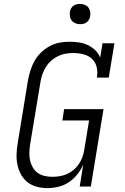

<svg xmlns="http://www.w3.org/2000/svg" viewBox="-20 -957 640 985"><path d="M224 8Q195 8 168.5 1Q142 -6 121.5 -22Q101 -38 88 -61.5Q75 -85 69.5 -111.5Q64 -138 65 -166Q66 -194 71 -223L124 -548Q129 -573 137 -598Q145 -623 158 -646Q171 -669 191.5 -688.5Q212 -708 235.5 -720.5Q259 -733 284.5 -738Q310 -743 336 -743Q360 -743 384.5 -739.5Q409 -736 430 -726Q451 -716 468 -700Q485 -684 494 -662L506 -735H567L538 -559H477Q482 -587 476 -612.5Q470 -638 452 -655Q434 -672 408 -678.5Q382 -685 355 -685Q336 -685 316 -681.5Q296 -678 277.5 -669Q259 -660 243 -646Q227 -632 216 -614.5Q205 -597 198 -577.5Q191 -558 188 -539L134 -213Q131 -193 130.5 -172.5Q130 -152 134.5 -133Q139 -114 148.5 -97.5Q158 -81 173.5 -70Q189 -59 208.5 -54.5Q228 -50 248 -50Q267 -50 286 -53Q305 -56 323 -64Q341 -72 357 -85Q373 -98 384 -114.5Q395 -131 402 -149.5Q409 -168 412 -187L437 -339H300L309 -397H511L446 0H389L407 -113Q396 -87 377 -63Q358 -39 333.5 -22.5Q309 -6 280 1Q251 8 224 8ZM391 -833Q378 -833 367 -837.5Q356 -842 348.5 -851Q341 -860 339 -872.5Q337 -885 339 -898Q340 -906 345 -914.5Q350 -923 357.5 -928Q365 -933 373.5 -935Q382 -937 390 -937Q403 -937 414.5 -932.5Q426 -928 433 -919Q440 -910 442.5 -897.5Q445 -885 442 -872Q441 -864 436 -855.5Q431 -847 424 -842Q417 -837 408 -835Q399 -833 391 -833Z"/></svg>

Font: Iosevka HT Light Extended
Style: Italic
Weight: 300
Width: 7
Italic angle: -9°
Monospace: yes
Designer: Belleve Invis
Foundry: Belleve Invis
Version: Version 32.3.0; ttfautohint (v1.8.4)